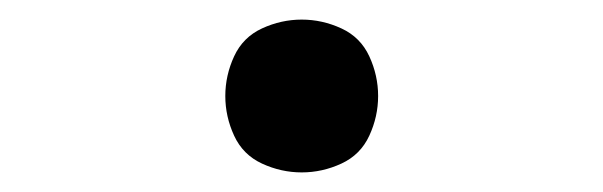

<svg xmlns="http://www.w3.org/2000/svg" viewBox="-20 -168 616 196"><path d="M288 8Q309 8 328.5 -1Q348 -10 357 -29.5Q366 -49 366 -70Q366 -91 357 -110.5Q348 -130 328.5 -139Q309 -148 288 -148Q267 -148 247.5 -139Q228 -130 219 -110.5Q210 -91 210 -70Q210 -49 219 -29.5Q228 -10 247.5 -1Q267 8 288 8Z"/></svg>

Font: Iosevka Sparkle
Style: Regular
Weight: 400
Designer: Belleve Invis
Foundry: Belleve Invis
Version: Version 4.5.0; ttfautohint (v1.8.3)